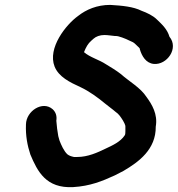

<svg xmlns="http://www.w3.org/2000/svg" viewBox="-20 -704 726 784"><path d="M579 -307C553 -347 509 -370 473 -402C455 -416 432 -430 412 -442C385 -460 347 -470 323 -491C331 -511 339 -526 353 -538L362 -546C372 -555 388 -561 406 -561C421 -561 436 -558 449 -557C453 -557 457 -557 462 -556C485 -550 503 -541 522 -532C530 -528 534 -522 542 -515C544 -513 552 -507 551 -503C559 -475 576 -446 608 -443C662 -438 711 -507 672 -554C663 -585 641 -605 620 -625C605 -640 580 -652 558 -660C524 -677 479 -681 430 -684C376 -684 332 -665 299 -639C250 -604 173 -508 203 -432C220 -390 265 -368 309 -348C345 -331 379 -306 408 -282L431 -264C438 -259 445 -253 451 -248C466 -238 473 -226 482 -212C484 -208 493 -194 492 -186V-169C492 -164 492 -154 489 -151C472 -125 439 -110 411 -97C378 -81 339 -63 295 -63H282C269 -66 263 -68 255 -74C241 -87 230 -112 223 -130L218 -148C214 -169 212 -188 210 -211C213 -230 208 -246 195 -258C154 -294 87 -251 86 -196C84 -150 92 -109 104 -73C133 -4 168 66 279 60C347 56 397 36 449 12L484 -6C547 -43 617 -94 616 -187C625 -238 600 -278 579 -307Z"/></svg>

Font: Blanket
Style: BdObl
Weight: 700
Foundry: Cannot Into Space Fonts
Version: Version 0.9